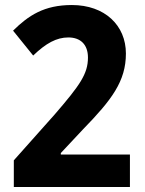

<svg xmlns="http://www.w3.org/2000/svg" viewBox="-20 -744 578 764"><path d="M497 0V-129H222V-135L310 -229C425 -347 481 -421 481 -531C481 -643 397 -724 266 -724C155 -724 93 -682 32 -622L112 -523C163 -572 205 -595 252 -595C300 -595 330 -567 330 -515C330 -450 298 -405 198 -289L35 -106V0Z"/></svg>

Font: Noto Sans Armenian SemiCondensed Medium
Style: Regular
Weight: 500
Width: 4
Designer: Monotype Design Team
Foundry: Monotype Imaging Inc.
Version: Version 2.008